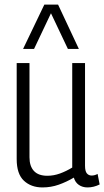

<svg xmlns="http://www.w3.org/2000/svg" viewBox="-20 -810 457 840"><path d="M166 10Q116 10 84.5 -19.5Q53 -49 53 -114V-534H109V-122Q109 -83 128.5 -62Q148 -41 187 -41Q215 -41 242.5 -51Q270 -61 296 -77V-534H352V-85Q352 -61 360 -51.5Q368 -42 381 -42Q394 -42 407 -49L416 -3Q390 10 363 10Q341 10 325 -1Q309 -12 303 -33Q271 -14 237 -2Q203 10 166 10ZM81 -596 174 -790H234L325 -596H277L203 -752L129 -596Z"/></svg>

Font: Georama SemiCondensed Light
Style: Regular
Weight: 300
Width: 4
Designer: Jean-Baptiste Levee
Foundry: Production Type
Version: Version 1.000